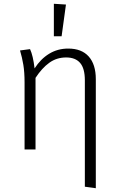

<svg xmlns="http://www.w3.org/2000/svg" viewBox="-20 -791 626 1016"><path d="M487 -372V205L429 197V-366Q429 -429 404 -458Q379 -487 330 -487Q280 -487 241 -459Q202 -431 168 -379V0H110V-355Q110 -409 103.5 -448Q97 -487 86 -524L139 -531Q155 -497 163 -429Q195 -479 240 -506.5Q285 -534 341 -534Q412 -534 449.5 -492Q487 -450 487 -372ZM329 -767 306 -599H265V-771Z"/></svg>

Font: Fira Sans Light
Style: Regular
Weight: 300
Designer: bBox Type GmbH & Carrois Corporate GbR & Edenspiekermann AG
Foundry: bBox Type GmbH & Carrois Corporate GbR & Edenspiekermann AG
Version: Version 4.301